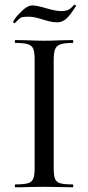

<svg xmlns="http://www.w3.org/2000/svg" viewBox="-20 -795 375 815"><path d="M289.1 -12.2Q291 -12.2 291 -6.1Q291 0 289.1 0Q258.3 0 238.8 -1L166 -2L96.2 -1Q78.1 0 44.9 0Q43 0 43 -6.1Q43 -12.2 44.9 -12.2Q81.1 -12.2 98.1 -17.1Q115.2 -22 121.1 -36.4Q127 -50.8 127 -81.1V-543.9Q127 -573.7 121.1 -587.9Q115.2 -602.1 98.1 -607.4Q81.1 -612.8 44.9 -612.8Q43 -612.8 43 -618.9Q43 -625 44.9 -625L96.2 -624Q140.1 -622.1 168 -622.1Q195.8 -622.1 240.2 -624L289.1 -625Q291 -625 291 -618.9Q291 -612.8 289.1 -612.8Q253.9 -612.8 237.1 -606.9Q220.2 -601.1 214.1 -586.4Q208 -571.8 208 -542V-81.1Q208 -49.8 213.6 -35.9Q219.2 -22 235.6 -17.1Q252 -12.2 289.1 -12.2ZM42 -696.8Q30.3 -696.8 41.7 -713.4Q53.2 -730 75.7 -751Q98.1 -772 116.7 -772Q135.3 -772 176 -760Q216.8 -748 239.5 -748Q262.2 -748 272.7 -754.6Q283.2 -761.2 294.9 -774.9H295.9Q298.8 -774.9 301.5 -772.5Q304.2 -770 301.8 -768.1Q275.9 -727.1 259 -713.6Q242.2 -700.2 223.6 -700.2Q205.1 -700.2 186.5 -705.1Q168 -710 145 -717Q122.1 -724.1 97.9 -724.1Q73.7 -724.1 65.9 -718.5Q58.1 -712.9 43 -696.8Z"/></svg>

Font: Cormorant-Medium
Style: Regular
Weight: 500
Designer: Christian Thalmann (Catharsis Fonts)
Version: Version 3.000